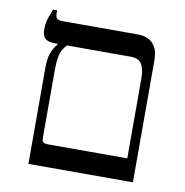

<svg xmlns="http://www.w3.org/2000/svg" viewBox="-69 -646 687 713"><g transform="rotate(10 274.0 -290.0)"><path d="M84 0V-361Q84 -396 91 -416Q98 -436 114 -457V-458H104Q77 -458 66 -468.5Q55 -479 55 -503Q55 -521 59 -536Q63 -551 68 -562.5Q73 -574 75 -580H90V-568Q90 -555 96 -549.5Q102 -544 119 -544H403Q421 -544 438.5 -536.5Q456 -529 467 -510.5Q478 -492 478 -458V0ZM142 -84H442V-384Q442 -419 431 -438.5Q420 -458 389 -458H149Q141 -451 134 -439Q127 -427 123.5 -408Q120 -389 120 -361V-104Q120 -91 126 -87.5Q132 -84 142 -84Z"/></g></svg>

Font: Frank Ruhl Libre Light
Style: Regular
Weight: 300
Designer: Yanek Iontef
Foundry: Fontef
Version: Version 6.003;gftools[0.9.30]